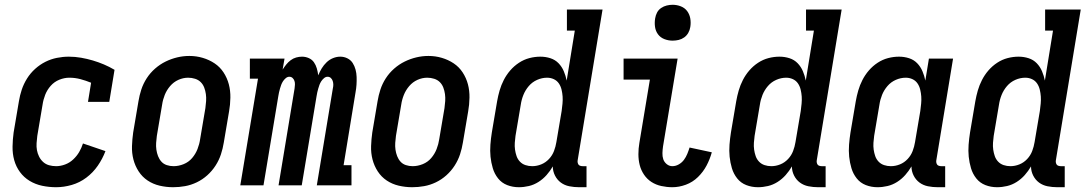

<svg xmlns="http://www.w3.org/2000/svg" viewBox="-20 -775 4540 803"><path d="M215 8Q185 8 156.5 2Q128 -4 104 -18.5Q80 -33 63.5 -55.5Q47 -78 39.5 -105Q32 -132 32.5 -162Q33 -192 37 -221L59 -351Q63 -376 71 -400Q79 -424 93 -446.5Q107 -469 127 -487Q147 -505 170 -516.5Q193 -528 218 -533Q243 -538 268 -538Q294 -538 319.5 -533.5Q345 -529 368.5 -522Q392 -515 414.5 -505.5Q437 -496 459 -483L437 -349H348L361 -429Q339 -438 316.5 -444Q294 -450 270 -450Q249 -450 228 -441.5Q207 -433 192 -416Q177 -399 169 -378.5Q161 -358 158 -337L136 -207Q134 -192 133 -176.5Q132 -161 134.5 -147Q137 -133 143.5 -120Q150 -107 160.5 -97.5Q171 -88 185 -84Q199 -80 215 -80Q233 -80 252 -87Q271 -94 286 -108Q301 -122 311 -139Q321 -156 327 -175L421 -143Q409 -111 389 -82Q369 -53 341 -32Q313 -11 280 -1.5Q247 8 215 8Z M704 8Q675 8 647.5 1.5Q620 -5 597.5 -20Q575 -35 560 -58Q545 -81 538 -108Q531 -135 532 -164Q533 -193 537 -221L559 -351Q563 -376 571 -400.5Q579 -425 593.5 -447.5Q608 -470 628.5 -488Q649 -506 672.5 -517.5Q696 -529 721 -535Q746 -541 772 -541Q801 -541 828 -533Q855 -525 877.5 -510Q900 -495 915 -472Q930 -449 937 -422.5Q944 -396 943.5 -366.5Q943 -337 938 -309L916 -179Q912 -154 904 -129.5Q896 -105 881.5 -82.5Q867 -60 847 -42Q827 -24 803 -12.5Q779 -1 754 3.5Q729 8 704 8ZM706 -80Q727 -80 748 -88.5Q769 -97 783.5 -114Q798 -131 806 -151.5Q814 -172 817 -193L839 -323Q841 -338 842 -352.5Q843 -367 841 -381.5Q839 -396 834 -409Q829 -422 819.5 -431.5Q810 -441 796 -445.5Q782 -450 767 -450Q746 -450 726 -441Q706 -432 691.5 -415Q677 -398 669 -378Q661 -358 658 -337L636 -207Q634 -192 633 -177.5Q632 -163 634 -149Q636 -135 641 -122Q646 -109 655 -99Q664 -89 677.5 -84.5Q691 -80 706 -80Z M985 0 1059 -446H1025V-530H1170L1162 -484Q1169 -495 1177 -505Q1185 -515 1195.5 -523Q1206 -531 1218.5 -534.5Q1231 -538 1243 -538Q1258 -538 1271.5 -532Q1285 -526 1293 -514.5Q1301 -503 1305 -489Q1309 -475 1311 -460Q1317 -475 1325.5 -489Q1334 -503 1346 -514.5Q1358 -526 1373 -532Q1388 -538 1403 -538Q1419 -538 1433 -531Q1447 -524 1455 -511.5Q1463 -499 1467 -484Q1471 -469 1471.5 -453Q1472 -437 1471 -421Q1470 -405 1467 -389L1417 -84H1450V0H1305L1372 -405Q1374 -413 1374 -421Q1374 -429 1371.5 -436.5Q1369 -444 1363.5 -449Q1358 -454 1350 -454Q1342 -454 1335 -448Q1328 -442 1323.5 -435Q1319 -428 1316 -420Q1313 -412 1311 -404.5Q1309 -397 1307 -389Q1305 -381 1304 -373L1242 0H1145L1212 -405Q1213 -413 1213.5 -421Q1214 -429 1211.5 -436.5Q1209 -444 1203.5 -449Q1198 -454 1190 -454Q1182 -454 1175 -448Q1168 -442 1163.5 -435Q1159 -428 1156 -420Q1153 -412 1151 -404.5Q1149 -397 1147 -389Q1145 -381 1144 -373L1082 0Z M1704 8Q1675 8 1647.5 1.5Q1620 -5 1597.5 -20Q1575 -35 1560 -58Q1545 -81 1538 -108Q1531 -135 1532 -164Q1533 -193 1537 -221L1559 -351Q1563 -376 1571 -400.5Q1579 -425 1593.5 -447.5Q1608 -470 1628.5 -488Q1649 -506 1672.5 -517.5Q1696 -529 1721 -535Q1746 -541 1772 -541Q1801 -541 1828 -533Q1855 -525 1877.5 -510Q1900 -495 1915 -472Q1930 -449 1937 -422.5Q1944 -396 1943.5 -366.5Q1943 -337 1938 -309L1916 -179Q1912 -154 1904 -129.5Q1896 -105 1881.5 -82.5Q1867 -60 1847 -42Q1827 -24 1803 -12.5Q1779 -1 1754 3.5Q1729 8 1704 8ZM1706 -80Q1727 -80 1748 -88.5Q1769 -97 1783.5 -114Q1798 -131 1806 -151.5Q1814 -172 1817 -193L1839 -323Q1841 -338 1842 -352.5Q1843 -367 1841 -381.5Q1839 -396 1834 -409Q1829 -422 1819.5 -431.5Q1810 -441 1796 -445.5Q1782 -450 1767 -450Q1746 -450 1726 -441Q1706 -432 1691.5 -415Q1677 -398 1669 -378Q1661 -358 1658 -337L1636 -207Q1634 -192 1633 -177.5Q1632 -163 1634 -149Q1636 -135 1641 -122Q1646 -109 1655 -99Q1664 -89 1677.5 -84.5Q1691 -80 1706 -80Z M2150 8Q2124 8 2101 -1Q2078 -10 2063 -29Q2048 -48 2041 -71.5Q2034 -95 2031.5 -119.5Q2029 -144 2031 -170Q2033 -196 2037 -221L2059 -351Q2063 -374 2069.5 -396.5Q2076 -419 2087 -440.5Q2098 -462 2114 -480.5Q2130 -499 2150.5 -512.5Q2171 -526 2194 -532Q2217 -538 2240 -538Q2262 -538 2282 -531.5Q2302 -525 2316 -510.5Q2330 -496 2338 -477Q2346 -458 2350 -438L2384 -647H2351V-735H2500L2396 -105Q2395 -100 2396 -95Q2397 -90 2399.5 -86.5Q2402 -83 2407 -81.5Q2412 -80 2417 -80H2433V8H2402Q2381 8 2361 4Q2341 0 2325.5 -11.5Q2310 -23 2301 -41Q2292 -59 2292 -79Q2281 -60 2266 -43Q2251 -26 2232 -14Q2213 -2 2192 3Q2171 8 2150 8ZM2206 -80Q2225 -80 2243.5 -87.5Q2262 -95 2276 -110Q2290 -125 2297 -143.5Q2304 -162 2307 -181L2329 -311Q2331 -326 2332.5 -341.5Q2334 -357 2333 -371.5Q2332 -386 2328.5 -400.5Q2325 -415 2317 -426.5Q2309 -438 2296 -444Q2283 -450 2268 -450Q2247 -450 2226.5 -441Q2206 -432 2191.5 -415Q2177 -398 2169 -378Q2161 -358 2158 -337L2136 -207Q2134 -193 2133 -178Q2132 -163 2134 -149Q2136 -135 2140.5 -122Q2145 -109 2154.5 -99Q2164 -89 2177.5 -84.5Q2191 -80 2206 -80Z M2792 8Q2769 8 2746 3Q2723 -2 2704.5 -14Q2686 -26 2673.5 -44.5Q2661 -63 2655.5 -84.5Q2650 -106 2650 -130Q2650 -154 2654 -177L2698 -442H2588V-530H2814L2753 -163Q2751 -149 2750.5 -135Q2750 -121 2754 -109Q2758 -97 2768.5 -88.5Q2779 -80 2792 -80Q2806 -80 2819 -87.5Q2832 -95 2840.5 -106.5Q2849 -118 2854.5 -131.5Q2860 -145 2864 -158L2957 -138Q2949 -109 2935 -82.5Q2921 -56 2899 -34.5Q2877 -13 2848.5 -2.5Q2820 8 2792 8ZM2793 -605Q2775 -605 2758.5 -611.5Q2742 -618 2732 -631.5Q2722 -645 2719.5 -662.5Q2717 -680 2720 -698Q2722 -711 2728 -722.5Q2734 -734 2745 -741.5Q2756 -749 2768.5 -752Q2781 -755 2793 -755Q2811 -755 2827.5 -748.5Q2844 -742 2854 -728.5Q2864 -715 2867 -697.5Q2870 -680 2867 -662Q2865 -649 2858.5 -637.5Q2852 -626 2841.5 -618.5Q2831 -611 2818.5 -608Q2806 -605 2793 -605Z M3150 8Q3124 8 3101 -1Q3078 -10 3063 -29Q3048 -48 3041 -71.5Q3034 -95 3031.5 -119.5Q3029 -144 3031 -170Q3033 -196 3037 -221L3059 -351Q3063 -374 3069.5 -396.5Q3076 -419 3087 -440.5Q3098 -462 3114 -480.5Q3130 -499 3150.5 -512.5Q3171 -526 3194 -532Q3217 -538 3240 -538Q3262 -538 3282 -531.5Q3302 -525 3316 -510.5Q3330 -496 3338 -477Q3346 -458 3350 -438L3384 -647H3351V-735H3500L3396 -105Q3395 -100 3396 -95Q3397 -90 3399.5 -86.5Q3402 -83 3407 -81.5Q3412 -80 3417 -80H3433V8H3402Q3381 8 3361 4Q3341 0 3325.5 -11.5Q3310 -23 3301 -41Q3292 -59 3292 -79Q3281 -60 3266 -43Q3251 -26 3232 -14Q3213 -2 3192 3Q3171 8 3150 8ZM3206 -80Q3225 -80 3243.5 -87.5Q3262 -95 3276 -110Q3290 -125 3297 -143.5Q3304 -162 3307 -181L3329 -311Q3331 -326 3332.5 -341.5Q3334 -357 3333 -371.5Q3332 -386 3328.5 -400.5Q3325 -415 3317 -426.5Q3309 -438 3296 -444Q3283 -450 3268 -450Q3247 -450 3226.5 -441Q3206 -432 3191.5 -415Q3177 -398 3169 -378Q3161 -358 3158 -337L3136 -207Q3134 -193 3133 -178Q3132 -163 3134 -149Q3136 -135 3140.5 -122Q3145 -109 3154.5 -99Q3164 -89 3177.5 -84.5Q3191 -80 3206 -80Z M3650 8Q3624 8 3601 -1Q3578 -10 3563 -29Q3548 -48 3541 -71.5Q3534 -95 3531.5 -119.5Q3529 -144 3531 -170Q3533 -196 3537 -221L3559 -351Q3563 -374 3569.5 -396.5Q3576 -419 3587 -440.5Q3598 -462 3614 -480.5Q3630 -499 3650.5 -512.5Q3671 -526 3694 -532Q3717 -538 3740 -538Q3762 -538 3782 -531.5Q3802 -525 3816 -510.5Q3830 -496 3838 -477Q3846 -458 3850 -438L3865 -530H3966L3896 -105Q3895 -100 3896 -95Q3897 -90 3899.5 -86.5Q3902 -83 3907 -81.5Q3912 -80 3917 -80H3933V8H3902Q3881 8 3861 4Q3841 0 3825.5 -11.5Q3810 -23 3801 -41Q3792 -59 3792 -79Q3781 -60 3766 -43Q3751 -26 3732 -14Q3713 -2 3692 3Q3671 8 3650 8ZM3706 -80Q3725 -80 3743.5 -87.5Q3762 -95 3776 -110Q3790 -125 3797 -143.5Q3804 -162 3807 -181L3829 -311Q3831 -326 3832.5 -341.5Q3834 -357 3833 -371.5Q3832 -386 3828.5 -400.5Q3825 -415 3817 -426.5Q3809 -438 3796 -444Q3783 -450 3768 -450Q3747 -450 3726.5 -441Q3706 -432 3691.5 -415Q3677 -398 3669 -378Q3661 -358 3658 -337L3636 -207Q3634 -193 3633 -178Q3632 -163 3634 -149Q3636 -135 3640.5 -122Q3645 -109 3654.5 -99Q3664 -89 3677.5 -84.5Q3691 -80 3706 -80Z M4150 8Q4124 8 4101 -1Q4078 -10 4063 -29Q4048 -48 4041 -71.5Q4034 -95 4031.5 -119.5Q4029 -144 4031 -170Q4033 -196 4037 -221L4059 -351Q4063 -374 4069.5 -396.5Q4076 -419 4087 -440.5Q4098 -462 4114 -480.5Q4130 -499 4150.5 -512.5Q4171 -526 4194 -532Q4217 -538 4240 -538Q4262 -538 4282 -531.5Q4302 -525 4316 -510.5Q4330 -496 4338 -477Q4346 -458 4350 -438L4384 -647H4351V-735H4500L4396 -105Q4395 -100 4396 -95Q4397 -90 4399.5 -86.5Q4402 -83 4407 -81.5Q4412 -80 4417 -80H4433V8H4402Q4381 8 4361 4Q4341 0 4325.5 -11.5Q4310 -23 4301 -41Q4292 -59 4292 -79Q4281 -60 4266 -43Q4251 -26 4232 -14Q4213 -2 4192 3Q4171 8 4150 8ZM4206 -80Q4225 -80 4243.5 -87.5Q4262 -95 4276 -110Q4290 -125 4297 -143.5Q4304 -162 4307 -181L4329 -311Q4331 -326 4332.5 -341.5Q4334 -357 4333 -371.5Q4332 -386 4328.5 -400.5Q4325 -415 4317 -426.5Q4309 -438 4296 -444Q4283 -450 4268 -450Q4247 -450 4226.5 -441Q4206 -432 4191.5 -415Q4177 -398 4169 -378Q4161 -358 4158 -337L4136 -207Q4134 -193 4133 -178Q4132 -163 4134 -149Q4136 -135 4140.5 -122Q4145 -109 4154.5 -99Q4164 -89 4177.5 -84.5Q4191 -80 4206 -80Z"/></svg>

Font: Iosevka Slab Semibold
Style: Italic
Weight: 600
Italic angle: -9°
Monospace: yes
Designer: Belleve Invis
Foundry: Belleve Invis
Version: Version 11.1.1; ttfautohint (v1.8.3)